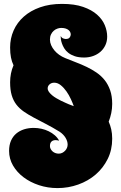

<svg xmlns="http://www.w3.org/2000/svg" viewBox="-20 -836 625 991"><path d="M533.2 -647Q533.2 -622.6 523.9 -602.8Q514.6 -583 498.5 -568.8Q482.4 -554.7 460.7 -546.9Q439 -539.1 414.1 -539.1Q385.7 -539.1 366 -545.9Q346.2 -552.7 332.8 -563.2Q319.3 -573.7 311.5 -586.7Q303.7 -599.6 299.6 -611.8Q295.4 -624 294.2 -634.3Q293 -644.5 293 -649.9Q298.8 -640.1 306.6 -637.5Q314.5 -634.8 319.8 -634.8Q333.5 -634.8 339.4 -642.3Q345.2 -649.9 345.2 -658.2Q345.2 -663.1 342.8 -669.2Q340.3 -675.3 334.7 -680.2Q329.1 -685.1 319.6 -688.5Q310.1 -691.9 295.9 -691.9Q286.1 -691.9 275.9 -688.2Q265.6 -684.6 257.1 -677Q248.5 -669.4 243.2 -658.2Q237.8 -647 237.8 -631.8Q237.8 -617.2 243.9 -603Q250 -588.9 260.5 -576.2Q271 -563.5 285.4 -553.2Q299.8 -543 316.9 -536.1Q343.8 -524.9 372.3 -514.2Q400.9 -503.4 427.7 -490.5Q454.6 -477.5 478.5 -461.2Q502.4 -444.8 520.3 -422.4Q538.1 -399.9 548.6 -369.9Q559.1 -339.8 559.1 -299.8Q559.1 -274.9 554.2 -252Q549.3 -229 541 -208Q549.3 -189.9 554.2 -168.2Q559.1 -146.5 559.1 -120.1Q559.1 -62.5 535.9 -15.6Q512.7 31.2 473.9 64.7Q435.1 98.1 383.8 116.5Q332.5 134.8 276.9 134.8Q226.6 134.8 181.4 119.9Q136.2 105 101.8 79.1Q67.4 53.2 47.1 18.3Q26.9 -16.6 26.9 -57.1Q26.9 -86.9 36.6 -109.4Q46.4 -131.8 63.7 -146.5Q81.1 -161.1 104.2 -168.5Q127.4 -175.8 153.8 -175.8Q174.3 -175.8 194.1 -171.4Q213.9 -167 231.4 -158.4Q249 -149.9 262.9 -137.7Q276.9 -125.5 285.2 -109.9Q273.9 -112.8 267.1 -112.8Q253.4 -112.8 245.6 -105.2Q237.8 -97.7 237.8 -82Q237.8 -73.7 241.7 -66.7Q245.6 -59.6 251.7 -54.2Q257.8 -48.8 266.1 -45.9Q274.4 -43 283.2 -43Q293 -43 301.3 -47.1Q309.6 -51.3 315.9 -57.9Q322.3 -64.5 325.7 -72.8Q329.1 -81.1 329.1 -89.8Q329.1 -106.9 318.4 -124.8Q307.6 -142.6 288.1 -155.8Q250 -179.2 216.3 -196.5Q182.6 -213.9 154.3 -229Q126 -244.1 103.3 -259.8Q80.6 -275.4 64.7 -295.9Q48.8 -316.4 40.5 -344.2Q32.2 -372.1 32.2 -411.1Q32.2 -458.5 49.8 -499Q41 -517.1 36.6 -539.3Q32.2 -561.5 32.2 -590.8Q32.2 -637.7 50.3 -678.7Q68.4 -719.7 102.8 -750.2Q137.2 -780.8 186.8 -798.3Q236.3 -815.9 299.8 -815.9Q364.3 -815.9 408.7 -800.5Q453.1 -785.2 480.7 -760.7Q508.3 -736.3 520.8 -706.3Q533.2 -676.3 533.2 -647ZM360.8 -288.1Q355.5 -303.2 345.9 -324.2Q336.4 -345.2 323.2 -364Q310.1 -382.8 293.9 -396Q277.8 -409.2 259.8 -409.2Q245.6 -409.2 235.8 -400.6Q226.1 -392.1 226.1 -379.9Q226.1 -370.6 232.4 -361.8Q238.8 -353 248.5 -344.7Q258.3 -336.4 270.8 -329.1Q283.2 -321.8 295.2 -315.9Q307.1 -310.1 317.9 -305.4Q328.6 -300.8 335 -297.9Q341.8 -295.4 347.9 -293Q354 -290.5 360.8 -288.1Z"/></svg>

Font: Spicy Rice
Style: Regular
Weight: 400
Version: Version 1.000